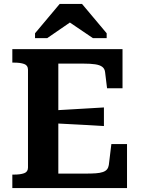

<svg xmlns="http://www.w3.org/2000/svg" viewBox="-20 -961 724 981"><path d="M629 -225V0H43V-69H54Q84 -69 103.5 -76Q123 -83 123 -105V-605Q123 -627 103.5 -634Q84 -641 54 -641H43V-710H606V-510H527L517 -592Q515 -610 502.5 -619.5Q490 -629 466 -632.5Q442 -636 406 -636H278V-74H417Q447 -74 469 -75.5Q491 -77 505.5 -82Q520 -87 527 -96Q534 -105 536 -118L549 -225ZM255 -397Q298 -400 341 -402Q384 -404 426.5 -407Q469 -410 511 -412V-317Q469 -320 426.5 -322Q384 -324 341 -326.5Q298 -329 255 -331ZM399 -941H285L159 -791V-766H221L375 -872L300 -871L455 -766H525V-791Z"/></svg>

Font: Roboto Serif 20pt SemiBold
Style: Regular
Weight: 600
Version: Version 1.008